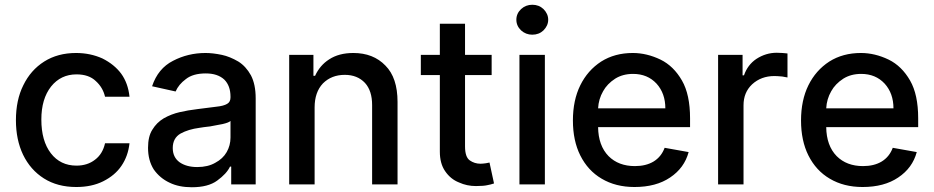

<svg xmlns="http://www.w3.org/2000/svg" viewBox="-20 -776 3931 808"><path d="M165 -25Q108 -61 77 -125Q47 -188 47 -270Q47 -355 78 -417Q109 -481 166 -517Q223 -553 300 -553Q360 -553 411 -530Q461 -505 490 -466Q519 -426 525 -369H422Q413 -408 383 -435Q354 -463 302 -463Q236 -463 195 -412Q154 -360 154 -273Q154 -183 194 -131Q234 -79 302 -79Q348 -79 380 -104Q412 -128 422 -173H525Q519 -119 491 -78Q464 -38 414 -13Q366 11 301 11Q222 11 165 -25Z M694 -7Q653 -26 627 -63Q603 -101 603 -154Q603 -202 621 -230Q639 -260 669 -278Q701 -296 736 -304Q770 -312 812 -317L891 -327Q921 -330 936 -339Q950 -347 950 -366V-369Q950 -415 924 -441Q896 -467 846 -467Q792 -467 762 -443Q732 -421 719 -391L620 -413Q645 -488 708 -520Q771 -553 845 -553Q876 -553 914 -545Q947 -538 983 -517Q1015 -497 1036 -459Q1056 -421 1056 -362V0H953V-75H948Q934 -45 894 -16Q856 12 787 12Q733 12 694 -7ZM886 -91Q918 -108 934 -136Q950 -164 950 -197V-267Q943 -260 917 -254Q899 -250 864 -244Q836 -241 819 -238Q773 -232 740 -214Q707 -195 707 -153Q707 -114 736 -93Q765 -73 810 -73Q855 -73 886 -91Z M1197 0V-545H1299V-457H1306Q1326 -501 1365 -526Q1406 -553 1467 -553Q1551 -553 1602 -500Q1653 -449 1653 -347V0H1546V-334Q1546 -394 1516 -427Q1484 -461 1431 -461Q1375 -461 1339 -425Q1304 -388 1304 -324V0Z M1937 -460V-160Q1937 -115 1957 -101Q1977 -87 2002 -87Q2011 -87 2025 -89L2040 -92L2059 -4Q2044 1 2032 3Q2016 7 1983 7Q1945 7 1912 -8Q1876 -22 1853 -56Q1831 -88 1831 -138V-460H1751V-545H1831V-676H1937V-545H2049V-460Z M2273 -545V0H2166V-545ZM2173 -648Q2153 -667 2153 -693Q2153 -719 2173 -738Q2193 -756 2220 -756Q2248 -756 2267 -738Q2287 -718 2287 -693Q2287 -668 2267 -648Q2248 -630 2220 -630Q2193 -630 2173 -648Z M2512 -24Q2454 -58 2422 -122Q2391 -184 2391 -269Q2391 -354 2422 -417Q2453 -480 2510 -517Q2567 -553 2643 -553Q2702 -553 2760 -525Q2815 -498 2850 -437Q2884 -378 2884 -278V-241H2497Q2498 -163 2541 -119Q2583 -77 2652 -77Q2698 -77 2730 -96Q2763 -116 2777 -154L2878 -136Q2860 -69 2800 -29Q2741 11 2650 11Q2571 11 2512 -24ZM2743 -424Q2705 -465 2644 -465Q2601 -465 2569 -445Q2535 -423 2518 -392Q2499 -359 2497 -320H2780Q2780 -383 2743 -424Z M3105 -545V-459H3111Q3126 -503 3163 -528Q3203 -554 3249 -554L3273 -553Q3279 -552 3284 -552Q3289 -552 3294 -551V-450L3272 -454Q3250 -456 3239 -456Q3183 -456 3145 -421Q3109 -387 3109 -333V0H3002V-545Z M3472 -24Q3414 -58 3382 -122Q3351 -184 3351 -269Q3351 -354 3382 -417Q3413 -480 3470 -517Q3527 -553 3603 -553Q3662 -553 3720 -525Q3775 -498 3810 -437Q3844 -378 3844 -278V-241H3457Q3458 -163 3501 -119Q3543 -77 3612 -77Q3658 -77 3690 -96Q3723 -116 3737 -154L3838 -136Q3820 -69 3760 -29Q3701 11 3610 11Q3531 11 3472 -24ZM3703 -424Q3665 -465 3604 -465Q3561 -465 3529 -445Q3495 -423 3478 -392Q3459 -359 3457 -320H3740Q3740 -383 3703 -424Z"/></svg>

Font: Sinter Medium
Style: Regular
Weight: 500
Foundry: Adobe & rsms
Version: Version 1.000